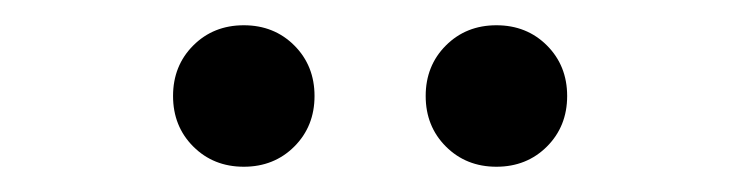

<svg xmlns="http://www.w3.org/2000/svg" viewBox="-20 -714 586 152"><path d="M373 -582Q349 -582 333 -598Q317 -614 317 -638Q317 -662 333 -678Q349 -694 373 -694Q397 -694 413 -678Q429 -662 429 -638Q429 -614 413 -598Q397 -582 373 -582ZM173 -582Q149 -582 133 -598Q117 -614 117 -638Q117 -662 133 -678Q149 -694 173 -694Q197 -694 213 -678Q229 -662 229 -638Q229 -614 213 -598Q197 -582 173 -582Z"/></svg>

Font: Assistant SemiBold
Style: Regular
Weight: 600
Designer: Hebrew By Ben Nathan, Latin by Paul Hunt
Version: Version 3.000